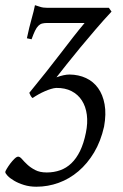

<svg xmlns="http://www.w3.org/2000/svg" viewBox="-58 -477 476 742"><path d="M344.2 12.2Q331.5 68.8 305.7 112.1Q279.8 155.3 245.1 184.8Q210.4 214.4 168.7 229.5Q127 244.6 82.5 244.6Q56.6 244.6 34.7 237.8Q12.7 231 -3.4 221.4Q-19.5 211.9 -28.6 202.4Q-37.6 192.9 -37.6 187.5Q-37.6 185.1 -32 175.5Q-26.4 166 -18.6 155.5Q-10.7 145 -2.2 136.7Q6.3 128.4 12.2 128.4Q19 128.4 27.1 137.9Q35.2 147.5 47.4 158.9Q59.6 170.4 77.6 179.9Q95.7 189.5 122.6 189.5Q150.4 189.5 174.6 180.9Q198.7 172.4 218 153.8Q237.3 135.3 251.5 106.2Q265.6 77.1 273.9 36.1Q281.7 -1.5 277.6 -33.4Q273.4 -65.4 258.5 -88.6Q243.7 -111.8 218.5 -124.8Q193.4 -137.7 159.2 -137.2Q150.4 -136.7 139.2 -133.3Q127.9 -129.9 115.5 -124.5Q103 -119.1 90.8 -112.3Q78.6 -105.5 67.9 -98.1Q63.5 -101.1 60.1 -107.7Q56.6 -114.3 55.2 -118.2Q91.3 -162.1 121.3 -200.2Q151.4 -238.3 177 -271.7Q202.6 -305.2 225.1 -334Q247.6 -362.8 269 -388.2H125Q112.8 -388.2 104.7 -386Q96.7 -383.8 90.1 -377.2Q83.5 -370.6 77.4 -358.2Q71.3 -345.7 64 -325.2L45.9 -329.1Q55.2 -373 64.2 -404.5Q73.2 -436 77.1 -457Q85.9 -454.6 96.9 -450.7Q107.9 -446.8 125 -446.8H362.8L373 -432.1Q343.3 -400.4 312.3 -364.3Q281.2 -328.1 252.7 -293.7Q224.1 -259.3 200.2 -229Q176.3 -198.7 160.2 -178.2Q189.9 -189 210.9 -189Q246.1 -188.5 274.4 -175.3Q302.7 -162.1 321 -136.7Q339.4 -111.3 346.2 -74Q353 -36.6 344.2 12.2Z"/></svg>

Font: Gentium Plus
Style: Italic
Weight: 400
Italic angle: -8°
Designer: J. Victor Gaultney, Annie Olsen, Iska Routamaa
Foundry: SIL International
Version: Version 1.510